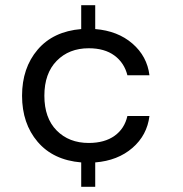

<svg xmlns="http://www.w3.org/2000/svg" viewBox="-20 -631 705 740"><path d="M322 -80Q383 -80 421.5 -107.5Q460 -135 471 -184H556Q547 -110 490.5 -61Q434 -12 347 -5V89H293V-5Q185 -14 125 -84.5Q65 -155 65 -262Q65 -369 125 -439.5Q185 -510 293 -519V-611H347V-519Q434 -512 490.5 -463Q547 -414 556 -341H471Q459 -389 421 -417Q383 -445 322 -445Q246 -445 198.5 -396.5Q151 -348 151 -262Q151 -176 198.5 -128Q246 -80 322 -80Z"/></svg>

Font: MSTAGE
Style: Regular
Weight: 400
Designer: Ninad Kale (Devanagari), Jonny Pinhorn (Latin)
Foundry: Indian Type Foundry
Version: 4.004